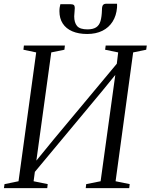

<svg xmlns="http://www.w3.org/2000/svg" viewBox="-26 -980 784 1000"><path d="M-5.5 0 -2.5 -21 70.5 -36 162.5 -707 96 -721 98.5 -743H312L309.5 -721L241 -707L158.5 -108L141 -116L252.5 -252.5L606.5 -677L578 -612L589.5 -707L521.5 -721L524.5 -743H738.5L735.5 -721L667.5 -707L576 -36L649.5 -21L647 0H420.5L423 -21L498 -36L579.5 -626L598 -618.5L505.5 -505L132 -56.5L160.5 -121.5L149 -36L222.5 -21L220 0ZM342 -958Q353.5 -958 358.5 -953.8Q363.5 -949.5 363.5 -938.5Q363.5 -927 362 -915.8Q360.5 -904.5 360.5 -895Q360.5 -862.5 375.2 -844.8Q390 -827 429.5 -827Q458 -827 474.5 -837.5Q491 -848 497.5 -870.5Q504 -893 505 -928Q505 -947 510.5 -953.8Q516 -960.5 527 -960.5H583.5Q583.5 -957 583.8 -952.5Q584 -948 583.5 -940.5Q580 -898.5 560.5 -867.5Q541 -836.5 507.5 -819.8Q474 -803 428 -803Q383 -803 350.5 -817Q318 -831 300.8 -857.5Q283.5 -884 283.5 -922Q283.5 -934 285 -942Q286.5 -950 288.5 -958Z"/></svg>

Font: Merriweather 120pt Light
Style: Italic
Weight: 300
Italic angle: -7.8°
Version: Version 2.101